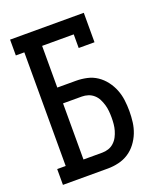

<svg xmlns="http://www.w3.org/2000/svg" viewBox="-136 -824 772 913"><g transform="rotate(-20 250.0 -367.5)"><path d="M24 0V-80H67V-655H24V-735H397V-586H317V-655H157V-444H252Q279 -444 306.5 -438Q334 -432 357 -416.5Q380 -401 397 -378.5Q414 -356 424 -330.5Q434 -305 437.5 -277.5Q441 -250 441 -222Q441 -194 437.5 -166.5Q434 -139 424 -113.5Q414 -88 397 -65.5Q380 -43 357 -28Q334 -13 306.5 -6.5Q279 0 252 0ZM252 -80Q268 -80 283.5 -85Q299 -90 311.5 -101.5Q324 -113 331.5 -127.5Q339 -142 343.5 -157.5Q348 -173 349.5 -189.5Q351 -206 351 -222Q351 -238 349.5 -254.5Q348 -271 343.5 -286.5Q339 -302 331.5 -317Q324 -332 311.5 -343Q299 -354 283.5 -359Q268 -364 252 -364H157V-80Z"/></g></svg>

Font: Iosevka Curly Slab Medium
Style: Regular
Weight: 500
Monospace: yes
Designer: Belleve Invis
Foundry: Belleve Invis
Version: Version 22.1.2; ttfautohint (v1.8.4)